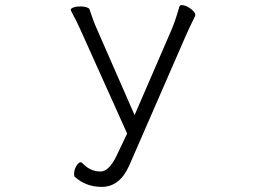

<svg xmlns="http://www.w3.org/2000/svg" viewBox="-20 -727 1040 749"><path d="M257 -685Q256 -688 256 -689Q256 -694 267 -698Q278 -702 294 -702Q308 -702 318 -698.5Q328 -695 329 -691Q345 -642 357 -616L505 -278L647 -606Q663 -642 680 -702Q682 -707 689 -707Q704 -707 723 -693.5Q742 -680 742 -668Q742 -667 740 -662Q717 -616 705 -588L484 -81Q447 2 377 2Q315 2 272 -37Q269 -39 269 -48Q269 -64 277.5 -79Q286 -94 295 -94Q299 -94 305 -87Q334 -58 372 -58Q405 -58 434 -118L476 -206L297 -604Q283 -637 257 -685Z"/></svg>

Font: JyunsaiKaai Light
Style: Regular
Weight: 300
Designer: Fontworks Inc.
Version: Version 0.030;April 7, 2024;FontCreator 14.0.0.2901 64-bit